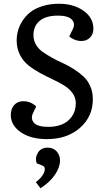

<svg xmlns="http://www.w3.org/2000/svg" viewBox="-20 -735 543 1034"><path d="M480 -200.2Q480 -107.4 410.9 -46.6Q341.8 14.2 232.9 14.2Q145 14.2 91.6 -23.2Q38.1 -60.5 38.1 -115.2Q38.1 -149.4 56.6 -169.7Q75.2 -189.9 105 -189.9Q127.9 -189.9 146.5 -181.2Q165 -172.4 174.8 -161.1L159.2 -128.9Q143.1 -97.7 161.9 -74.7Q180.7 -51.8 241.2 -51.8Q281.2 -51.8 313.7 -64.9Q346.2 -78.1 367.2 -107.7Q388.2 -137.2 388.2 -179.2Q388.2 -209.5 370.6 -233.6Q353 -257.8 325 -274.9Q296.9 -292 262.9 -307.9Q229 -323.7 195.1 -342.3Q161.1 -360.8 133.1 -383.1Q105 -405.3 87.4 -439.7Q69.8 -474.1 69.8 -517.1Q69.8 -543.5 76.9 -569.6Q84 -595.7 100.8 -622.3Q117.7 -648.9 143.1 -669.2Q168.5 -689.5 208.5 -702.1Q248.5 -714.8 297.9 -714.8Q376.5 -714.8 429.7 -677.2Q482.9 -639.6 482.9 -580.1Q482.9 -550.8 464.6 -532.5Q446.3 -514.2 418.9 -514.2Q398.9 -514.2 380.9 -521.7Q362.8 -529.3 353 -539.1L372.1 -578.1Q387.2 -608.4 366.7 -629.6Q346.2 -650.9 293 -650.9Q227.1 -650.9 193.6 -622.8Q160.2 -594.7 160.2 -545.9Q160.2 -517.6 173.8 -494.4Q187.5 -471.2 210 -455.3Q232.4 -439.5 261.2 -423.6Q290 -407.7 320.1 -394.3Q350.1 -380.9 378.9 -362.1Q407.7 -343.3 430.2 -322.5Q452.6 -301.8 466.3 -270.3Q480 -238.8 480 -200.2ZM198.2 278.8Q249 246.1 276.1 205.8Q303.2 165.5 303.2 128.9Q303.2 100.6 285.2 80.3Q267.1 60.1 236.8 60.1Q200.2 60.1 183.6 88.4Q167 116.7 178.2 145L206.1 155.8Q221.2 160.6 221.2 174.8Q221.2 208 172.9 246.1Z"/></svg>

Font: Literata Book Medium
Style: Italic
Weight: 500
Italic angle: -3°
Designer: Latin by Veronika Burian and Jose Scaglione. Greek by Irene Vlachou. Cyrillic by Vera Evstafieva
Foundry: TypeTogether
Version: Version 1.003;PS 001.003;hotconv 1.0.88;makeotf.lib2.5.64775